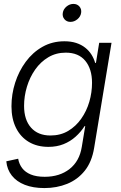

<svg xmlns="http://www.w3.org/2000/svg" viewBox="-20 -748 618 981"><path d="M207 212.9Q148.9 212.9 106.7 196.3Q64.5 179.7 40.3 148.9Q16.1 118.2 12.2 76.2L72.8 63Q77.6 90.3 93.3 111.1Q108.9 131.8 137.5 143.6Q166 155.3 208.5 155.3Q284.7 155.3 335.4 115.5Q386.2 75.7 397.9 2.4L415.5 -104L412.1 -103.5Q393.1 -73.7 366.2 -49.6Q339.4 -25.4 304.7 -11.5Q270 2.4 227.5 2.4Q169.9 2.4 127.4 -22.7Q85 -47.9 61.8 -94.5Q38.6 -141.1 38.6 -205.1Q38.6 -266.6 57.4 -325.4Q76.2 -384.3 111.6 -432.4Q147 -480.5 197 -508.8Q247.1 -537.1 309.1 -537.1Q342.8 -537.1 369.1 -528.6Q395.5 -520 415 -504.6Q434.6 -489.3 447.3 -469Q460 -448.7 466.3 -426.3L470.2 -426.8L486.8 -529.3H549.8L460.9 8.3Q449.2 79.1 413.1 124.3Q377 169.4 323.5 191.2Q270 212.9 207 212.9ZM237.8 -55.7Q289.1 -55.7 328.4 -79.1Q367.7 -102.5 395 -141.4Q422.4 -180.2 436.3 -227.8Q450.2 -275.4 450.2 -324.7Q450.2 -395.5 415.8 -437.3Q381.3 -479 315.9 -479Q266.6 -479 227.1 -455.6Q187.5 -432.1 159.9 -392.8Q132.3 -353.5 117.7 -305.2Q103 -256.8 103 -207Q103 -135.7 138.7 -95.7Q174.3 -55.7 237.8 -55.7ZM339.8 -636.2Q320.8 -636.2 309.3 -649.7Q297.9 -663.1 300.8 -682.1Q303.7 -701.2 319.8 -714.6Q335.9 -728 355 -728Q374.5 -728 386 -714.6Q397.5 -701.2 394.5 -682.1Q391.6 -663.1 375.5 -649.7Q359.4 -636.2 339.8 -636.2Z"/></svg>

Font: Inter 24pt Light
Style: Italic
Weight: 300
Italic angle: -9.3988°
Designer: Rasmus Andersson
Foundry: rsms
Version: Version 4.001;git-66647c0bb